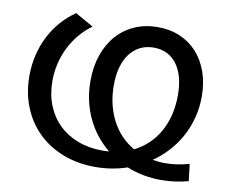

<svg xmlns="http://www.w3.org/2000/svg" viewBox="-79 -817 1134 938"><g transform="rotate(10 487.5 -348.5)"><path d="M447 11Q360 11 287.8 -17Q215.5 -45 163.5 -95.5Q111.5 -146 82.8 -216.5Q54 -287 54 -372Q54 -425 65.5 -474.2Q77 -523.5 99 -567.2Q121 -611 153 -648Q185 -685 226 -713L316 -662Q281.5 -637 254.2 -604.5Q227 -572 208 -534Q189 -496 179 -453.8Q169 -411.5 169 -367Q169 -301 190.5 -247Q212 -193 251.5 -154.5Q291 -116 346.2 -95Q401.5 -74 469 -74Q486 -74 501.5 -75.5Q467 -103.5 439.5 -138.2Q412 -173 392.5 -214Q373 -255 362.5 -301.5Q352 -348 352 -399Q352 -470 372 -528.2Q392 -586.5 428.8 -628Q465.5 -669.5 517 -692.2Q568.5 -715 631 -715Q692 -715 741.8 -693.8Q791.5 -672.5 826.8 -633.5Q862 -594.5 881.5 -539.8Q901 -485 901 -418Q901 -364 888.2 -314Q875.5 -264 851.8 -219.8Q828 -175.5 794.2 -138.2Q760.5 -101 718.5 -72Q733.5 -69.5 749.2 -68Q765 -66.5 781 -66.5Q809.5 -66.5 839 -70.8Q868.5 -75 900 -84L910 0Q842 18 776 18Q730 18 687 9.8Q644 1.5 605 -14.5Q568 -2 528.8 4.5Q489.5 11 447 11ZM468 -398Q468 -347.5 478.8 -303.2Q489.5 -259 509.2 -222Q529 -185 557 -156Q585 -127 620 -107Q658.5 -126 689.2 -155.2Q720 -184.5 741.2 -222.2Q762.5 -260 773.8 -305.8Q785 -351.5 785 -404Q785 -453 774.5 -491.8Q764 -530.5 743.8 -557.5Q723.5 -584.5 694.8 -598.8Q666 -613 629 -613Q591.5 -613 561.8 -598Q532 -583 511 -555.2Q490 -527.5 479 -487.8Q468 -448 468 -398Z"/></g></svg>

Font: Argentum Sans
Style: Regular
Weight: 400
Designer: Julieta Ulanovsky, Owen Earl, Chris M. Simpson, Rasmus Andersson, Cristiano Sobral
Foundry: The Argentum Sans Project Authors
Version: Version 3.135; ttfautohint (v1.8.4.7-5d5b-dirty)